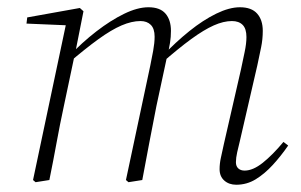

<svg xmlns="http://www.w3.org/2000/svg" viewBox="-20 -496 830 529"><path d="M78 6 71 0 163 -435 171 -426 53 -431 55 -448 200 -474 210 -465 187 -349 186 -346 156 -204Q145 -153 136 -103.5Q127 -54 116 0ZM334 6 327 0 394 -315Q398 -334 402 -356Q406 -378 406 -395Q406 -417 395.5 -427.5Q385 -438 367 -438Q343 -438 315 -426Q287 -414 251 -388Q215 -362 166 -320L165 -340H169Q206 -379 245.5 -409.5Q285 -440 322 -458Q359 -476 389 -476Q421 -476 436 -458.5Q451 -441 451 -411Q451 -394 448.5 -378.5Q446 -363 442 -347L440 -339L411 -204Q401 -153 391.5 -103.5Q382 -54 372 0ZM631 13Q611 13 598 1.5Q585 -10 585 -30Q585 -45 588.5 -61Q592 -77 597 -100L644 -305Q649 -329 654 -352.5Q659 -376 659 -394Q659 -417 648.5 -427.5Q638 -438 619 -438Q596 -438 569 -426Q542 -414 507 -388.5Q472 -363 424 -321L423 -341H427Q464 -380 502 -410.5Q540 -441 576 -458.5Q612 -476 641 -476Q673 -476 688.5 -458.5Q704 -441 704 -411Q704 -388 699.5 -366Q695 -344 689 -316L641 -108Q637 -92 633.5 -76.5Q630 -61 630 -49Q630 -38 636.5 -32Q643 -26 654 -26Q677 -26 704 -47.5Q731 -69 761 -105L774 -95Q754 -66 731.5 -41.5Q709 -17 684.5 -2Q660 13 631 13Z"/></svg>

Font: Source Serif 4 36pt Light
Style: Italic
Weight: 300
Italic angle: -12°
Designer: Frank Grießhammer
Foundry: Adobe Systems Incorporated
Version: Version 4.004;hotconv 1.0.116;makeotfexe 2.5.65601